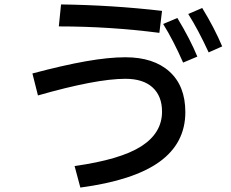

<svg xmlns="http://www.w3.org/2000/svg" viewBox="-20 -814 1040 865"><path d="M698 -666Q473 -695 245 -695L255 -794Q485 -791 710 -765ZM920 -578Q873 -680 828 -751L891 -778Q946 -688 981 -605ZM805 -532Q761 -632 715 -706L779 -733Q837 -637 869 -559ZM316 -66Q523 -95 616.5 -155Q710 -215 710 -311Q710 -381 667.5 -420Q625 -459 545 -459Q413 -459 151 -384L126 -483Q265 -520 367 -538Q469 -556 545 -556Q672 -556 743.5 -491.5Q815 -427 815 -309Q815 -169 698.5 -85Q582 -1 342 31Z"/></svg>

Font: IBM Plex Sans JP Medium
Style: Regular
Weight: 500
Designer: Mike Abbink; Paul van der Laan; Pieter van Rosmalen; Wujin Sim; Yejin Wi; Jinhee Kim; Boomi Park; Yona Kim; Kichan Ma
Foundry: Sandoll Inc.
Version: Version 1.001